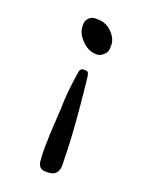

<svg xmlns="http://www.w3.org/2000/svg" viewBox="-133 -606 625 822"><g transform="rotate(20 180.0 -195.5)"><path d="M216.8 -397H210Q176.3 -397 146 -427.2Q115.7 -457.5 115.7 -491.2V-499.5Q115.7 -515.6 127.2 -527.1Q138.7 -538.6 148.4 -538.6L152.3 -539.6H168.9Q205.1 -539.6 232.2 -512.5Q259.3 -485.4 259.3 -455.1V-442.4Q259.3 -422.4 243.9 -409.7Q228.5 -397 216.8 -397ZM184.6 -316.9H191.9Q202.1 -316.9 206.1 -309.1Q210 -301.3 213.9 -259.3L215.3 -242.7Q217.3 -227.5 218.3 -215.3L219.2 -204.1Q220.2 -194.3 220.2 -193.4L221.7 -182.6Q229 -98.1 229 -95.7L232.4 -48.3Q234.4 -24.9 234.4 -14.2L236.3 25.4Q236.3 30.8 236.3 36.1L236.8 47.4V58.6L237.3 63.5V73.7L238.3 97.7Q238.3 149.4 189.9 149.4H178.2Q143.1 149.4 143.1 102.5L142.1 91.8L141.6 76.2V39.6L142.1 34.2L142.6 12.2V1L144 -27.3L145 -50.3Q147.5 -79.6 147.5 -91.8L149.9 -127Q149.9 -196.3 166 -298.3Q168.9 -316.9 184.6 -316.9Z"/></g></svg>

Font: Averia Serif Libre
Style: Bold
Weight: 700
Version: Version 1.002